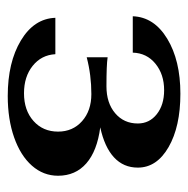

<svg xmlns="http://www.w3.org/2000/svg" viewBox="-15 -735 486 496"><g transform="rotate(90 228.0 -487.0)"><path d="M26 -387H120Q122 -351 150 -328.5Q178 -306 221 -306Q265 -306 292.5 -330.5Q320 -355 320 -394Q320 -432 293 -456Q266 -480 223 -480Q174 -480 128 -468V-522Q148 -519 203 -519Q246 -519 272.5 -541.5Q299 -564 299 -600Q299 -630 275 -649Q251 -668 213 -668Q172 -668 144.5 -645.5Q117 -623 116 -587H22Q24 -642 80 -676Q136 -710 222 -710Q307 -710 360 -679.5Q413 -649 413 -600Q413 -563 386.5 -538.5Q360 -514 309 -503Q370 -495 402 -467Q434 -439 434 -394Q434 -356 408 -326.5Q382 -297 335 -280.5Q288 -264 228 -264Q141 -264 84.5 -298Q28 -332 26 -387Z"/></g></svg>

Font: Fahkwang
Style: Bold
Weight: 700
Designer: Suppakit Chalermlarp | Katatrad Co.,Ltd.
Foundry: Cadson Demak Co.,Ltd.
Version: Version 1.000; ttfautohint (v1.6)